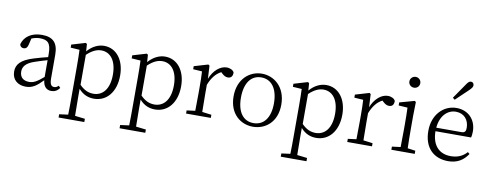

<svg xmlns="http://www.w3.org/2000/svg" viewBox="-80 -1237 4898 1925"><g transform="rotate(10 2368.5 -275.0)"><path d="M454 12C487 12 516 -2 538 -34L520 -53C505 -39 493 -32 476 -32C448 -32 431 -50 431 -113V-351C431 -476 377 -526 266 -526C162 -526 89 -477 67 -396C71 -375 84 -362 107 -362C130 -362 144 -375 151 -404L167 -471C196 -483 223 -489 251 -489C330 -489 365 -461 365 -349V-317C320 -306 273 -294 226 -279C96 -240 54 -187 54 -117C54 -31 115 14 193 14C262 14 304 -17 367 -82C373 -23 402 12 454 12ZM124 -129C124 -174 149 -217 240 -247C280 -261 323 -274 365 -286V-115C298 -58 264 -39 220 -39C162 -39 124 -69 124 -129Z M880 -476C970 -476 1035 -401 1035 -256C1035 -101 962 -34 875 -34C823 -34 780 -53 733 -100V-405C787 -456 834 -476 880 -476ZM889 14C1017 14 1108 -92 1108 -260C1108 -421 1022 -526 900 -526C843 -526 782 -500 730 -440L725 -514L712 -523L571 -481V-450L662 -444C664 -395 665 -345 665 -278V32C665 88 665 157 663 216L573 228V261H835V228L733 216C732 156 731 87 731 31V-59C780 -3 835 14 889 14Z M1501 -476C1591 -476 1656 -401 1656 -256C1656 -101 1583 -34 1496 -34C1444 -34 1401 -53 1354 -100V-405C1408 -456 1455 -476 1501 -476ZM1510 14C1638 14 1729 -92 1729 -260C1729 -421 1643 -526 1521 -526C1464 -526 1403 -500 1351 -440L1346 -514L1333 -523L1192 -481V-450L1283 -444C1285 -395 1286 -345 1286 -278V32C1286 88 1286 157 1284 216L1194 228V261H1456V228L1354 216C1353 156 1352 87 1352 31V-59C1401 -3 1456 14 1510 14Z M1825 0H2077V-32L1982 -44C1981 -99 1980 -176 1980 -227V-320C2008 -392 2048 -444 2101 -470L2112 -459C2133 -440 2151 -429 2173 -429C2207 -429 2223 -449 2223 -487C2214 -510 2183 -526 2147 -526C2081 -526 2014 -469 1980 -381L1973 -514L1960 -523L1818 -481V-450L1909 -444C1912 -395 1913 -347 1913 -280V-227C1913 -176 1912 -98 1911 -43L1825 -32Z M2506 14C2631 14 2750 -73 2750 -253C2750 -434 2629 -526 2506 -526C2384 -526 2264 -434 2264 -253C2264 -74 2383 14 2506 14ZM2506 -23C2403 -23 2339 -105 2339 -253C2339 -403 2403 -488 2506 -488C2610 -488 2675 -403 2675 -253C2675 -105 2610 -23 2506 -23Z M3142 -476C3232 -476 3297 -401 3297 -256C3297 -101 3224 -34 3137 -34C3085 -34 3042 -53 2995 -100V-405C3049 -456 3096 -476 3142 -476ZM3151 14C3279 14 3370 -92 3370 -260C3370 -421 3284 -526 3162 -526C3105 -526 3044 -500 2992 -440L2987 -514L2974 -523L2833 -481V-450L2924 -444C2926 -395 2927 -345 2927 -278V32C2927 88 2927 157 2925 216L2835 228V261H3097V228L2995 216C2994 156 2993 87 2993 31V-59C3042 -3 3097 14 3151 14Z M3466 0H3718V-32L3623 -44C3622 -99 3621 -176 3621 -227V-320C3649 -392 3689 -444 3742 -470L3753 -459C3774 -440 3792 -429 3814 -429C3848 -429 3864 -449 3864 -487C3855 -510 3824 -526 3788 -526C3722 -526 3655 -469 3621 -381L3614 -514L3601 -523L3459 -481V-450L3550 -444C3553 -395 3554 -347 3554 -280V-227C3554 -176 3553 -98 3552 -43L3466 -32Z M3915 0H4153V-32L4074 -43C4072 -98 4071 -176 4071 -227V-376L4074 -514L4061 -523L3910 -481V-450L4001 -444C4003 -395 4004 -345 4004 -278V-227C4004 -176 4003 -99 4002 -43L3915 -32ZM4030 -652C4059 -652 4085 -674 4085 -707C4085 -739 4059 -762 4030 -762C4000 -762 3974 -739 3974 -707C3974 -674 4000 -652 4030 -652Z M4487 -488C4572 -488 4621 -427 4621 -347C4621 -314 4612 -296 4575 -296H4320C4330 -418 4402 -488 4487 -488ZM4494 14C4587 14 4649 -26 4694 -94L4675 -110C4632 -62 4579 -40 4511 -40C4399 -40 4320 -110 4318 -260H4681C4685 -275 4688 -295 4688 -321C4688 -440 4609 -526 4487 -526C4356 -526 4247 -418 4247 -252C4247 -76 4350 14 4494 14ZM4432 -621 4453 -604C4497 -645 4539 -685 4578 -723C4605 -749 4614 -763 4614 -778C4614 -800 4599 -811 4583 -811C4567 -811 4554 -800 4534 -769C4501 -721 4466 -671 4432 -621Z"/></g></svg>

Font: Kiri Minchoo Light
Style: Regular
Weight: 300
Designer: Ryoko NISHIZUKA 西塚涼子 (kana & ideographs); Frank Grießhammer (Latin, Greek & Cyrillic);
akenotsuki.com/eyeben/fonts/ (U+
Foundry: Adobe
akenotsuki.com/eyeben/fonts/
Version: Version 4.002;hotconv 1.0.119;makeotfexe 2.5.65604